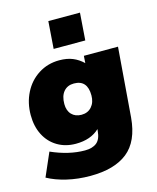

<svg xmlns="http://www.w3.org/2000/svg" viewBox="-134 -834 910 1114"><g transform="rotate(-15 321.0 -276.5)"><path d="M617 -494 584 -77Q572 63 493 126Q414 189 269 189Q195 189 129 173.5Q63 158 14 131L75 -9Q181 38 277 38Q322 38 347.5 17.5Q373 -3 377 -53L378 -63Q326 -13 236 -13Q174 -13 126 -41.5Q78 -70 51.5 -121.5Q25 -173 25 -241Q25 -314 55.5 -374.5Q86 -435 141.5 -470.5Q197 -506 267 -506Q313 -506 347 -492Q381 -478 409 -451L412 -494ZM395 -261Q395 -354 314 -354Q275 -354 252.5 -327.5Q230 -301 230 -253Q230 -213 252 -190Q274 -167 311 -167Q349 -167 372 -193Q395 -219 395 -261ZM455 -742 443 -578H253L265 -742Z"/></g></svg>

Font: Nunito Sans Heavy Heavy
Style: Italic
Weight: 400
Italic angle: -4.541°
Designer: Vernon Adams
Foundry: Vernon Adams
Version: Version 2.002